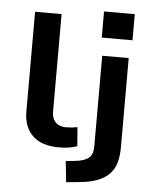

<svg xmlns="http://www.w3.org/2000/svg" viewBox="-61 -789 813 1032"><g transform="rotate(5 345.5 -273.0)"><path d="M279 10Q187 10 138 -36.5Q89 -83 89 -168V-705H232V-181Q232 -155 241 -137Q250 -119 267.5 -110Q285 -101 309 -101Q325 -101 340 -102.5Q355 -104 370 -107L378 -5Q354 3 331.5 6.5Q309 10 279 10ZM458 -598V-739H624V-598ZM335 193 323 80 379 74Q422 69 445.5 51Q469 33 469 -13V-501H612V-18Q612 28 601.5 64Q591 100 566.5 125.5Q542 151 500.5 166.5Q459 182 397 187Z"/></g></svg>

Font: Nunito Sans 7pt SemiExpanded
Style: Bold
Weight: 700
Width: 6
Designer: Vernon Adams
Foundry: Vernon Adams
Version: Version 3.101;gftools[0.9.27]